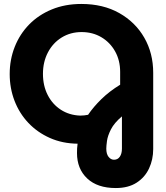

<svg xmlns="http://www.w3.org/2000/svg" viewBox="-20 -732 840 970"><path d="M565 218Q472 218 420.5 169.5Q369 121 369 41Q369 30 369.5 18.5Q370 7 372 -6Q295 -7 232 -35Q169 -63 123.5 -111Q78 -159 53.5 -222.5Q29 -286 29 -358Q29 -431 54.5 -495.5Q80 -560 127.5 -608.5Q175 -657 242 -684.5Q309 -712 391 -712Q501 -712 582.5 -666Q664 -620 709 -541.5Q754 -463 754 -364V21Q754 74 733 119Q712 164 670 191Q628 218 565 218ZM385 -148Q405 -148 425 -152Q452 -192 492.5 -231.5Q533 -271 587 -304V-369Q587 -427 561.5 -472.5Q536 -518 492 -544Q448 -570 392 -570Q336 -570 291.5 -542.5Q247 -515 222 -467Q197 -419 197 -359Q197 -299 221 -252Q245 -205 287.5 -177.5Q330 -150 385 -148ZM556 75Q575 75 585.5 59.5Q596 44 596 19V-144Q557 -111 540.5 -78.5Q524 -46 520.5 -20Q517 6 517 19Q517 46 528.5 60.5Q540 75 556 75Z"/></svg>

Font: MuseoModerno
Style: Bold
Weight: 700
Designer: Pablo Cosgaya, Héctor Gatti, Marcela Romero, and the Authors of The MuseoModerno Project.
Foundry: Omnibus-Type Team
Version: Version 1.001